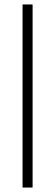

<svg xmlns="http://www.w3.org/2000/svg" viewBox="-20 -740 247 860"><path d="M81 100V-720H126V100Z"/></svg>

Font: DM Sans 9pt ExtraLight
Style: Regular
Weight: 250
Version: Version 4.004;gftools[0.9.30]